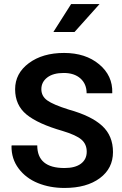

<svg xmlns="http://www.w3.org/2000/svg" viewBox="-20 -906 593 936"><path d="M293.9 -86.9H294.9Q346.7 -86.9 374.8 -108.2Q402.8 -129.4 402.8 -166.3Q402.8 -203.1 377.2 -225.3Q351.6 -247.6 285.2 -267.6Q164.6 -302.2 109.1 -347.9Q53.7 -393.6 53.7 -470.9Q53.7 -548.3 120.6 -598.1Q187.5 -647.9 292.2 -647.9Q397 -647.9 463.4 -592.5Q529.8 -537.1 527.3 -453.6L526.9 -451.2H402.3Q402.3 -496.6 372.3 -523.4Q342.3 -550.3 290.5 -550.3Q238.8 -550.3 210.2 -528.1Q181.6 -505.9 181.6 -471.4Q181.6 -437 210.7 -416.3Q239.7 -395.5 315.9 -371.6Q424.8 -341.3 477.8 -292.7Q530.8 -244.1 530.8 -164.6Q530.8 -85 466.6 -37.4Q402.3 10.3 294.4 10.3Q223.6 10.3 165 -13.4Q106.4 -37.1 70.8 -84.5Q35.2 -131.8 36.1 -194.3L37.1 -197.3H161.6Q161.6 -86.9 293.9 -86.9ZM240.2 -750 326.7 -886.2H465.3L343.3 -750Z"/></svg>

Font: Yantramanav
Style: Bold
Weight: 700
Version: Version 1.001;PS 1.0;hotconv 1.0.72;makeotf.lib2.5.5900; ttf